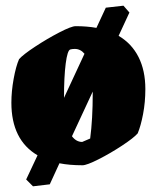

<svg xmlns="http://www.w3.org/2000/svg" viewBox="-20 -568 551 675"><path d="M491 -255Q491 -209 483 -167Q475 -125 464 -99Q450 -83 409 -56Q368 -29 326.5 -8Q285 13 270 13Q224 13 189 6L155 80L96 87L72 63L112 -22Q20 -76 20 -207Q20 -247 28 -291Q36 -335 47 -360Q61 -376 103.5 -404Q146 -432 188.5 -454Q231 -476 246 -476Q286 -476 319 -470L352 -541L414 -548L435 -524L397 -442Q443 -415 467 -367.5Q491 -320 491 -255ZM205 -224 277 -379Q263 -396 243 -396Q233 -396 227 -394Q217 -391 211 -344.5Q205 -298 205 -224ZM306 -240V-246L233 -89Q248 -69 269 -69L297 -81Q306 -149 306 -240Z"/></svg>

Font: Grenze Black
Style: Regular
Weight: 900
Designer: Renata Polastri
Foundry: Omnibus-Type
Version: Version 1.002; ttfautohint (v1.8)